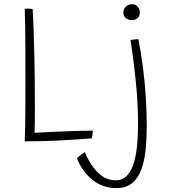

<svg xmlns="http://www.w3.org/2000/svg" viewBox="-20 -690 826 936"><path d="M100.5 -1Q102 -28.5 102.8 -77Q103.5 -125.5 103.8 -186.2Q104 -247 104 -312Q104 -377 103.8 -440.5Q103.5 -504 102.8 -557.8Q102 -611.5 100.5 -647Q107.5 -648 114 -648Q121.5 -648 129 -647.2Q136.5 -646.5 139 -646Q142 -600.5 144 -541Q146 -481.5 147.5 -416.8Q149 -352 149.5 -289Q150 -226 150 -173.5Q150 -128 149.8 -93.8Q149.5 -59.5 148.5 -42.5Q178.5 -44.5 227.5 -46.8Q276.5 -49 331 -51Q385.5 -53 432.5 -53Q432 -43 430.8 -33Q429.5 -23 428 -15.5Q376 -11.5 334.5 -9Q293 -6.5 256 -4.5Q216.5 -2.5 179.5 -1.8Q142.5 -1 100.5 -1ZM624.5 -669.5Q642 -669.5 651.8 -656.8Q661.5 -644 661.5 -628.5Q661.5 -611 650.5 -601.5Q639.5 -592 621.5 -592Q605.5 -592 593.5 -601.8Q581.5 -611.5 581.5 -629.5Q581.5 -647 593.8 -658.2Q606 -669.5 624.5 -669.5ZM695.5 -76.5Q695.5 -16 690 38.8Q684.5 93.5 669 136Q653.5 178.5 624 202.8Q594.5 227 546.5 227Q481 227 431 187Q381 147 355 81.5Q361.5 74.5 373.2 66Q385 57.5 393.5 51.5Q405 80.5 425.5 112.5Q446 144.5 475.8 166.8Q505.5 189 543.5 189Q579.5 189 601.2 164Q623 139 634.2 98Q645.5 57 649.2 8.2Q653 -40.5 653 -88.5Q653 -179 642.8 -284.5Q632.5 -390 616 -495.5L654.5 -499.5Q668 -432.5 677.2 -358.8Q686.5 -285 691 -212.8Q695.5 -140.5 695.5 -76.5Z"/></svg>

Font: Grandstander Thin
Style: Regular
Weight: 100
Designer: Tyler Finck
Foundry: Etcetera Type Co
Version: Version 1.200; ttfautohint (v1.8.3)